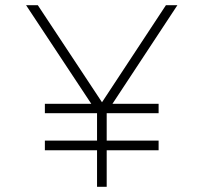

<svg xmlns="http://www.w3.org/2000/svg" viewBox="-20 -716 780 736"><path d="M389 -177H588V-140H389V0H352V-140H152V-177H352V-282H152V-318H330L80 -696H125L371 -324L616 -696H660L411 -318H588V-282H389Z"/></svg>

Font: Major Mono Display
Style: Regular
Weight: 400
Designer: Emre Parlak
Foundry: Emre Parlak
Version: Version 2.000; ttfautohint (v1.8) -l 8 -r 50 -G 200 -x 14 -D